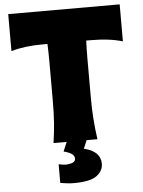

<svg xmlns="http://www.w3.org/2000/svg" viewBox="-61 -761 771 1034"><g transform="rotate(-5 324.0 -244.0)"><path d="M205.5 0Q214 -56.5 217.8 -109.8Q221.5 -163 221.5 -230.5V-441Q221.5 -491.5 219.5 -534.5H198.5Q144 -534.5 102.2 -529.2Q60.5 -524 23 -513V-713H625.5V-513Q588.5 -524 546.5 -529.2Q504.5 -534.5 450 -534.5H429Q427 -491.5 427 -441V-230.5Q427 -163 431 -109.8Q435 -56.5 443 0ZM295.5 224.5Q278 224.5 256.2 222Q234.5 219.5 223 217V116Q229.5 117.5 241.5 119.5Q253.5 121.5 265.5 121.5Q289.5 119.5 301.5 113.2Q313.5 107 313.5 92.5Q313.5 79.5 301 69.2Q288.5 59 255.5 50L290 -31.5H384.5V0L365.5 44.5Q455 66 455 133Q455 172 420 198.2Q385 224.5 295.5 224.5Z"/></g></svg>

Font: Commissioner Flair ExtraBold
Style: Regular
Weight: 800
Designer: Kostas Bartsokas
Foundry: Kostas Bartsokas
Version: Version 1.000; ttfautohint (v1.8.3)